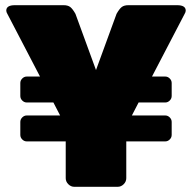

<svg xmlns="http://www.w3.org/2000/svg" viewBox="-20 -720 740 740"><path d="M4.2 -679.2Q4.2 -700 37.5 -700H225Q241.7 -700 250.8 -692.9Q260 -685.8 270.8 -666.7L350 -450L429.2 -666.7Q440 -685.8 449.2 -692.9Q458.3 -700 475 -700H662.5Q695.8 -700 695.8 -679.2Q695.8 -673.3 691.7 -666.7L565.8 -425H616.7Q626.7 -425 634.2 -417.5Q641.7 -410 641.7 -400V-350Q641.7 -340 634.2 -332.5Q626.7 -325 616.7 -325H514.2L488.3 -275H616.7Q626.7 -275 634.2 -267.5Q641.7 -260 641.7 -250V-200Q641.7 -190 634.2 -182.5Q626.7 -175 616.7 -175H466.7V-33.3Q466.7 -20 456.7 -10Q446.7 0 433.3 0H266.7Q253.3 0 243.3 -10Q233.3 -20 233.3 -33.3V-175H83.3Q73.3 -175 65.8 -182.5Q58.3 -190 58.3 -200V-250Q58.3 -260 65.8 -267.5Q73.3 -275 83.3 -275H211.7L185.8 -325H83.3Q73.3 -325 65.8 -332.5Q58.3 -340 58.3 -350V-400Q58.3 -410 65.8 -417.5Q73.3 -425 83.3 -425H134.2L8.3 -666.7Q4.2 -673.3 4.2 -679.2Z"/></svg>

Font: BoonTook Mon
Style: Regular
Weight: 400
Designer: Sungsit Sawaiwan
Foundry: FontUni
Version: Version 3.0